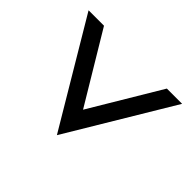

<svg xmlns="http://www.w3.org/2000/svg" viewBox="-106 -623 810 810"><g transform="rotate(45 299.5 -217.5)"><path d="M21 -451 299 16 579 -451H488L301 -138L113 -451Z"/></g></svg>

Font: Charger Sport
Style: DfBdExt
Weight: 400
Designer: Jasper
Foundry: Cannot Into Space Fonts
Version: Version 1.1